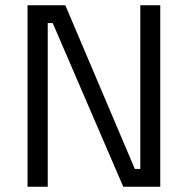

<svg xmlns="http://www.w3.org/2000/svg" viewBox="-20 -712 716 732"><path d="M85 0V-692H229L494 -68H515V-692H591V0H450L181 -624H162V0Z"/></svg>

Font: Titillium-CLs Web
Style: CLs-Regular
Weight: 400
Version: Version 1.002;PS 57.000;hotconv 1.0.70;makeotf.lib2.5.55311